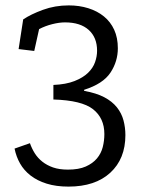

<svg xmlns="http://www.w3.org/2000/svg" viewBox="-20 -551 529 712"><path d="M66 -479Q94 -498 139 -514.5Q184 -531 235 -531Q274 -531 307.5 -520.5Q341 -510 365.5 -490Q390 -470 403.5 -440.5Q417 -411 417 -372Q417 -323 389.5 -281.5Q362 -240 292 -218V-214Q337 -206 366.5 -190.5Q396 -175 413.5 -153Q431 -131 438 -104.5Q445 -78 445 -50Q445 38 389 89.5Q333 141 234 141Q188 141 153 130Q118 119 93.5 100Q69 81 54.5 55.5Q40 30 34 0L91 -20Q98 0 109 17.5Q120 35 137 48.5Q154 62 177 70Q200 78 232 78Q272 78 298 66.5Q324 55 339.5 36.5Q355 18 361 -5.5Q367 -29 367 -54Q367 -113 325 -146Q283 -179 178 -182V-236Q225 -238 256.5 -250.5Q288 -263 306.5 -281Q325 -299 332.5 -320.5Q340 -342 340 -363Q340 -412 309 -440Q278 -468 221 -468Q200 -468 174 -461.5Q148 -455 125 -443L107 -362L49 -369L66 -479Z"/></svg>

Font: Zilla Slab Regular
Style: Regular
Weight: 400
Designer: Typotheque.com
Foundry: Typotheque type foundry
Version: Version 1.0; 2017